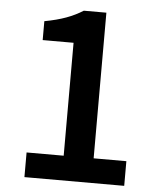

<svg xmlns="http://www.w3.org/2000/svg" viewBox="-53 -785 686 830"><g transform="rotate(5 290.0 -369.5)"><path d="M84 0V-107H245V-597H111V-679Q165 -689 204.5 -703.5Q244 -718 277 -739H375V-107H517V0Z"/></g></svg>

Font: Noto Sans SC SemiBold
Style: Regular
Weight: 600
Designer: Ryoko NISHIZUKA 西塚涼子 (kana, bopomofo & ideographs); Paul D. Hunt (Latin, Greek & Cyrillic); Sandoll Communications 산돌커뮤니
Foundry: Adobe
Version: Version 2.004-H2;hotconv 1.0.118;makeotfexe 2.5.65603